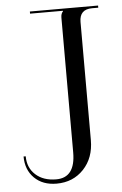

<svg xmlns="http://www.w3.org/2000/svg" viewBox="-53 -757 511 802"><g transform="rotate(-5 203.0 -356.0)"><path d="M33 -118Q33 -70 65.5 -40.5Q98 -11 152 -11Q232 -11 232 -117V-682Q232 -699 241 -708V-710H103V-719H389V-710H363Q310 -710 310 -657V-162Q310 -87 265.5 -40Q221 7 152 7Q94 7 59 -27.5Q24 -62 24 -118Z"/></g></svg>

Font: FoglihtenNo06
Style: Regular
Weight: 500
Designer: gluk (gluksza@wp.pl)
Foundry: gluk (gluksza@wp.pl)
Version: Version 0.76